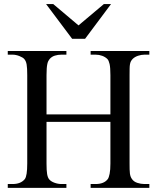

<svg xmlns="http://www.w3.org/2000/svg" viewBox="-20 -909 763 929"><path d="M418.5 0V-18.6H442.9Q483.4 -18.6 501.5 -42.5Q506.8 -49.8 510.5 -68.4Q514.2 -86.9 514.2 -117.7V-319.3H205.1V-117.7Q205.1 -84 208 -66.9Q210.9 -49.8 217.8 -41.5Q226.1 -31.2 243.2 -24.9Q260.3 -18.6 277.3 -18.6H301.3V0H17.6V-18.6H41.5Q80.6 -18.6 100.1 -42.5Q111.8 -58.1 111.8 -117.7V-545.4Q111.8 -563 111.1 -575.4Q110.4 -587.9 108.9 -596.7Q107.4 -605.5 104.7 -611.6Q102.1 -617.7 98.1 -622.6Q94.7 -627 88.1 -630.9Q81.5 -634.8 73.5 -637.9Q65.4 -641.1 57.1 -642.8Q48.8 -644.5 41.5 -644.5H17.6V-662.1H301.3V-644.5H277.3Q260.7 -644.5 245.6 -639.9Q230.5 -635.3 220.2 -623.5Q216.8 -619.6 213.9 -614Q210.9 -608.4 209 -599.4Q207 -590.3 206.1 -577.4Q205.1 -564.5 205.1 -545.4V-355.5H514.2V-545.4Q514.2 -581.5 510.3 -599.1Q506.3 -616.7 499.5 -623.5Q489.7 -633.3 474.6 -638.9Q459.5 -644.5 442.9 -644.5H418.5V-662.1H702.6V-644.5H678.7Q664.1 -644.5 647.9 -639.2Q631.8 -633.8 621.6 -623.5Q616.2 -617.7 613.3 -612.1Q610.4 -606.4 608.9 -598.1Q607.4 -589.8 607.2 -577.4Q606.9 -564.9 606.9 -545.4V-117.7Q606.9 -101.6 607.2 -89.8Q607.4 -78.1 608.6 -69.3Q609.9 -60.5 612.3 -54.2Q614.7 -47.9 618.7 -42.5Q627.4 -29.8 644.5 -24.2Q661.6 -18.6 678.7 -18.6H702.6V0ZM391.6 -721.2H329.1L203.1 -889.2H237.8L359.9 -786.1L482.4 -889.2H517.1Z"/></svg>

Font: Doulos SIL Afr
Style: Regular
Weight: 400
Designer: Walt Agee, Victor Gaultney, Peter Martin, Debbi Hosken, Becca Hirsbrunner
Foundry: SIL International
Version: Version 5.000